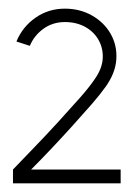

<svg xmlns="http://www.w3.org/2000/svg" viewBox="-20 -796 306 444"><path d="M10 -372V-404Q33 -428 60.5 -456.5Q88 -485 115 -514.5Q142 -544 164.5 -569.5Q187 -595 199 -613Q216 -637 217.5 -660Q219 -683 208.5 -702.5Q198 -722 177.5 -733.5Q157 -745 130 -745Q102 -745 80.5 -729.5Q59 -714 49 -690L18 -700Q32 -734 62 -755Q92 -776 130 -776Q165 -776 193 -760Q221 -744 236 -717.5Q251 -691 249 -659Q247 -627 224 -595Q212 -578 192 -555Q172 -532 148 -505.5Q124 -479 99.5 -453Q75 -427 52 -404H259V-372Z"/></svg>

Font: Lil Grotesk Light
Style: Regular
Weight: 300
Designer: Bastien Sozeau
Foundry: NBR — Bastien Sozeau
Version: Version 3.003; ttfautohint (v1.8.4.7-5d5b);gftools[0.9.33]